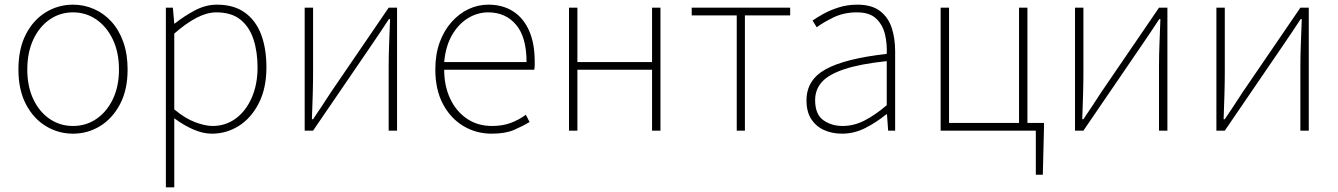

<svg xmlns="http://www.w3.org/2000/svg" viewBox="-20 -560 5735 823"><path d="M293 13Q230 13 176.5 -19.5Q123 -52 91 -113.5Q59 -175 59 -262Q59 -351 91 -413Q123 -475 176.5 -507.5Q230 -540 293 -540Q340 -540 382.5 -521.5Q425 -503 457.5 -467.5Q490 -432 508.5 -380Q527 -328 527 -262Q527 -175 494.5 -113.5Q462 -52 409 -19.5Q356 13 293 13ZM293 -20Q349 -20 393.5 -50.5Q438 -81 464 -135.5Q490 -190 490 -262Q490 -335 464 -390Q438 -445 393.5 -476Q349 -507 293 -507Q237 -507 192.5 -476Q148 -445 122.5 -390Q97 -335 97 -262Q97 -190 122.5 -135.5Q148 -81 192.5 -50.5Q237 -20 293 -20Z M691 243V-527H721L727 -459H729Q768 -490 814.5 -515Q861 -540 910 -540Q982 -540 1029 -506.5Q1076 -473 1099 -413Q1122 -353 1122 -271Q1122 -182 1089.5 -118Q1057 -54 1004 -20.5Q951 13 888 13Q851 13 810 -4.5Q769 -22 727 -53V46V243ZM891 -20Q947 -20 990.5 -52Q1034 -84 1059 -141Q1084 -198 1084 -271Q1084 -338 1066.5 -391.5Q1049 -445 1010.5 -476Q972 -507 907 -507Q867 -507 822 -483.5Q777 -460 727 -416V-91Q774 -52 817 -36Q860 -20 891 -20Z M1286 0V-527H1322V-249Q1322 -206 1320.5 -154Q1319 -102 1317 -49H1322Q1339 -74 1360.5 -106.5Q1382 -139 1398 -164L1646 -527H1682V0H1646V-277Q1646 -321 1648 -373Q1650 -425 1652 -478H1647Q1631 -453 1609 -420.5Q1587 -388 1570 -363L1322 0Z M2087 13Q2021 13 1966 -20Q1911 -53 1878.5 -114.5Q1846 -176 1846 -262Q1846 -327 1864.5 -378Q1883 -429 1915.5 -465.5Q1948 -502 1988.5 -521Q2029 -540 2073 -540Q2134 -540 2178.5 -512Q2223 -484 2247.5 -429.5Q2272 -375 2272 -297Q2272 -289 2272 -280.5Q2272 -272 2270 -261H1884Q1884 -192 1909.5 -137.5Q1935 -83 1981 -51.5Q2027 -20 2089 -20Q2134 -20 2169 -33Q2204 -46 2234 -68L2250 -37Q2220 -19 2183 -3Q2146 13 2087 13ZM1884 -294H2237Q2237 -401 2192 -454Q2147 -507 2073 -507Q2026 -507 1985 -481.5Q1944 -456 1917 -408.5Q1890 -361 1884 -294Z M2419 0V-527H2455V-294H2775V-527H2811V0H2775V-261H2455V0Z M3138 0V-494H2945V-527H3367V-494H3173V0Z M3589 13Q3548 13 3513.5 -2Q3479 -17 3458 -48.5Q3437 -80 3437 -130Q3437 -218 3520 -263.5Q3603 -309 3781 -329Q3783 -372 3773.5 -412.5Q3764 -453 3736 -480Q3708 -507 3653 -507Q3597 -507 3552 -485Q3507 -463 3481 -443L3463 -472Q3480 -484 3508.5 -500Q3537 -516 3574.5 -528Q3612 -540 3655 -540Q3717 -540 3752.5 -512.5Q3788 -485 3802.5 -440Q3817 -395 3817 -341V0H3787L3782 -70H3779Q3739 -37 3690.5 -12Q3642 13 3589 13ZM3592 -20Q3639 -20 3684 -42.5Q3729 -65 3781 -109V-298Q3667 -286 3599.5 -263.5Q3532 -241 3503 -208.5Q3474 -176 3474 -131Q3474 -70 3509 -45Q3544 -20 3592 -20Z M4420 189V0H4012V-527H4048V-33H4348V-527H4384V-33H4455V-13L4450 189Z M4588 0V-527H4624V-249Q4624 -206 4622.5 -154Q4621 -102 4619 -49H4624Q4641 -74 4662.5 -106.5Q4684 -139 4700 -164L4948 -527H4984V0H4948V-277Q4948 -321 4950 -373Q4952 -425 4954 -478H4949Q4933 -453 4911 -420.5Q4889 -388 4872 -363L4624 0Z M5194 0V-527H5230V-249Q5230 -206 5228.5 -154Q5227 -102 5225 -49H5230Q5247 -74 5268.5 -106.5Q5290 -139 5306 -164L5554 -527H5590V0H5554V-277Q5554 -321 5556 -373Q5558 -425 5560 -478H5555Q5539 -453 5517 -420.5Q5495 -388 5478 -363L5230 0Z"/></svg>

Font: Noto Sans KR Thin
Style: Regular
Weight: 100
Designer: Ryoko NISHIZUKA 西塚涼子 (kana, bopomofo & ideographs); Paul D. Hunt (Latin, Greek & Cyrillic); Sandoll Communications 산돌커뮤니
Foundry: Adobe
Version: Version 2.004-H2;hotconv 1.0.118;makeotfexe 2.5.65603